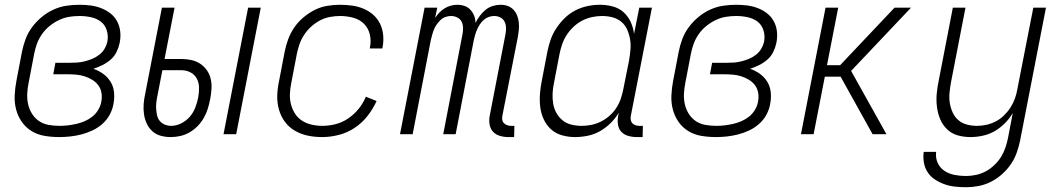

<svg xmlns="http://www.w3.org/2000/svg" viewBox="-20 -562 4440 804"><path d="M228 12Q197 12 167 7Q137 2 112.5 -13Q88 -28 71.5 -51.5Q55 -75 47.5 -103.5Q40 -132 41.5 -163Q43 -194 49 -225L72 -345Q77 -371 87 -398Q97 -425 114.5 -448.5Q132 -472 155 -491Q178 -510 204.5 -522Q231 -534 258.5 -538Q286 -542 313 -542Q337 -542 360 -539Q383 -536 404.5 -527.5Q426 -519 443 -505.5Q460 -492 470.5 -472.5Q481 -453 483.5 -429.5Q486 -406 481 -382Q477 -363 468 -344.5Q459 -326 443.5 -312.5Q428 -299 409 -289.5Q390 -280 371 -274Q394 -266 412.5 -252.5Q431 -239 443 -219.5Q455 -200 457.5 -175.5Q460 -151 455 -126Q451 -103 439 -81Q427 -59 408 -42.5Q389 -26 366.5 -15.5Q344 -5 320.5 1Q297 7 273.5 9.5Q250 12 228 12ZM229 -35Q247 -35 264 -37Q281 -39 299 -43Q317 -47 334.5 -54.5Q352 -62 366.5 -73.5Q381 -85 391 -101.5Q401 -118 404 -135Q408 -154 405 -172.5Q402 -191 391.5 -205Q381 -219 366 -228Q351 -237 334 -242.5Q317 -248 298.5 -249.5Q280 -251 261 -251H203L212 -299H270Q286 -299 302 -300Q318 -301 334 -305Q350 -309 366 -315.5Q382 -322 396 -333Q410 -344 418.5 -359Q427 -374 430 -390Q434 -414 426.5 -436.5Q419 -459 401.5 -472Q384 -485 360.5 -490Q337 -495 313 -495Q291 -495 269.5 -491.5Q248 -488 227 -478Q206 -468 187.5 -453Q169 -438 155.5 -418.5Q142 -399 134.5 -378Q127 -357 123 -336L100 -216Q95 -192 94 -169Q93 -146 98 -124.5Q103 -103 114.5 -85Q126 -67 143.5 -55Q161 -43 183.5 -39Q206 -35 229 -35Z M916 0 1019 -530H1072L969 0ZM695 12Q673 12 653 6.5Q633 1 618 -12.5Q603 -26 594.5 -44.5Q586 -63 583 -83.5Q580 -104 581.5 -125.5Q583 -147 588 -169L658 -530H711L669 -315H739Q761 -315 781.5 -310.5Q802 -306 818.5 -295Q835 -284 846.5 -267.5Q858 -251 862.5 -231Q867 -211 865.5 -189Q864 -167 860 -146Q856 -126 850 -106.5Q844 -87 833.5 -68.5Q823 -50 808 -34.5Q793 -19 774 -8Q755 3 735 7.5Q715 12 695 12ZM697 -35Q718 -35 739 -45.5Q760 -56 775 -73.5Q790 -91 798 -112Q806 -133 810 -154Q814 -175 813.5 -195.5Q813 -216 804 -233Q795 -250 777.5 -259Q760 -268 739 -268H660L639 -160Q636 -146 634.5 -132Q633 -118 634 -104.5Q635 -91 638 -78Q641 -65 649.5 -55Q658 -45 670.5 -40Q683 -35 697 -35Z M1329 12Q1298 12 1269 6Q1240 0 1215 -14.5Q1190 -29 1173 -52Q1156 -75 1148 -103.5Q1140 -132 1141 -162.5Q1142 -193 1149 -225L1172 -345Q1177 -371 1186.5 -397Q1196 -423 1212 -446.5Q1228 -470 1250.5 -489Q1273 -508 1298 -520.5Q1323 -533 1350 -537.5Q1377 -542 1403 -542Q1429 -542 1454.5 -538.5Q1480 -535 1502.5 -525.5Q1525 -516 1543 -500Q1561 -484 1571.5 -462.5Q1582 -441 1584.5 -415.5Q1587 -390 1582 -364L1581 -359H1529V-363Q1535 -391 1528.5 -418Q1522 -445 1503.5 -463Q1485 -481 1458.5 -488Q1432 -495 1404 -495Q1383 -495 1361.5 -491Q1340 -487 1320 -476.5Q1300 -466 1283 -450.5Q1266 -435 1253.5 -416Q1241 -397 1234 -376.5Q1227 -356 1223 -336L1200 -216Q1195 -192 1194 -169Q1193 -146 1198.5 -125Q1204 -104 1215.5 -86Q1227 -68 1245 -56.5Q1263 -45 1285 -40Q1307 -35 1330 -35Q1357 -35 1385 -42Q1413 -49 1438 -66Q1463 -83 1482 -106.5Q1501 -130 1512 -157L1557 -139Q1542 -106 1519 -76.5Q1496 -47 1465 -26.5Q1434 -6 1398.5 3Q1363 12 1329 12Z M2109 12Q2091 12 2073.5 7Q2056 2 2044.5 -10.5Q2033 -23 2030 -41.5Q2027 -60 2031 -79L2096 -415Q2099 -429 2099 -443.5Q2099 -458 2093.5 -470Q2088 -482 2076 -488.5Q2064 -495 2049 -495Q2038 -495 2026.5 -491Q2015 -487 2005.5 -478.5Q1996 -470 1989.5 -460Q1983 -450 1978 -439Q1973 -428 1970 -417Q1967 -406 1964 -394L1888 0H1836L1916 -415Q1919 -429 1919 -443.5Q1919 -458 1913.5 -470Q1908 -482 1895.5 -488.5Q1883 -495 1869 -495Q1857 -495 1845.5 -491Q1834 -487 1825 -478.5Q1816 -470 1809 -460Q1802 -450 1797.5 -439Q1793 -428 1790 -417Q1787 -406 1784 -394L1708 0H1655L1758 -530H1811L1802 -487Q1810 -499 1820 -509.5Q1830 -520 1842.5 -527.5Q1855 -535 1868.5 -538.5Q1882 -542 1895 -542Q1911 -542 1925.5 -537Q1940 -532 1950 -521Q1960 -510 1965.5 -496Q1971 -482 1971 -466Q1979 -482 1989.5 -496Q2000 -510 2013.5 -521Q2027 -532 2043.5 -537Q2060 -542 2076 -542Q2092 -542 2106 -537Q2120 -532 2130 -521.5Q2140 -511 2145.5 -497Q2151 -483 2152.5 -467.5Q2154 -452 2152.5 -436.5Q2151 -421 2148 -405L2084 -79Q2082 -70 2083 -61.5Q2084 -53 2089.5 -47Q2095 -41 2103 -38Q2111 -35 2119 -35H2134L2133 12Z M2388 12Q2360 12 2333.5 4.5Q2307 -3 2288 -20Q2269 -37 2257.5 -61Q2246 -85 2242.5 -112Q2239 -139 2241 -167.5Q2243 -196 2249 -225L2272 -345Q2277 -370 2285.5 -395Q2294 -420 2309.5 -443.5Q2325 -467 2345 -486.5Q2365 -506 2389.5 -518.5Q2414 -531 2440 -536.5Q2466 -542 2492 -542Q2520 -542 2546 -535Q2572 -528 2591 -511Q2610 -494 2621 -470Q2632 -446 2635 -420L2657 -530H2710L2622 -79Q2620 -70 2621 -61.5Q2622 -53 2627 -47Q2632 -41 2640 -38Q2648 -35 2657 -35H2672L2671 12H2647Q2628 12 2610.5 7Q2593 2 2581.5 -10.5Q2570 -23 2567.5 -41.5Q2565 -60 2569 -79L2571 -90Q2557 -66 2536.5 -46Q2516 -26 2492 -12.5Q2468 1 2441 6.5Q2414 12 2388 12ZM2416 -35Q2436 -35 2456 -39Q2476 -43 2495.5 -52.5Q2515 -62 2532 -77Q2549 -92 2561 -110.5Q2573 -129 2579.5 -148.5Q2586 -168 2590 -188L2614 -308Q2618 -331 2620 -353.5Q2622 -376 2618.5 -397Q2615 -418 2606.5 -437.5Q2598 -457 2582 -470.5Q2566 -484 2545 -489.5Q2524 -495 2501 -495Q2481 -495 2459.5 -490.5Q2438 -486 2418.5 -476Q2399 -466 2382 -450Q2365 -434 2353 -415.5Q2341 -397 2334 -376.5Q2327 -356 2323 -336L2300 -216Q2295 -193 2294 -171Q2293 -149 2296.5 -128Q2300 -107 2310 -89Q2320 -71 2336 -58Q2352 -45 2373 -40Q2394 -35 2416 -35Z M2978 12Q2947 12 2917 7Q2887 2 2862.5 -13Q2838 -28 2821.5 -51.5Q2805 -75 2797.5 -103.5Q2790 -132 2791.5 -163Q2793 -194 2799 -225L2822 -345Q2827 -371 2837 -398Q2847 -425 2864.5 -448.5Q2882 -472 2905 -491Q2928 -510 2954.5 -522Q2981 -534 3008.5 -538Q3036 -542 3063 -542Q3087 -542 3110 -539Q3133 -536 3154.5 -527.5Q3176 -519 3193 -505.5Q3210 -492 3220.5 -472.5Q3231 -453 3233.5 -429.5Q3236 -406 3231 -382Q3227 -363 3218 -344.5Q3209 -326 3193.5 -312.5Q3178 -299 3159 -289.5Q3140 -280 3121 -274Q3144 -266 3162.5 -252.5Q3181 -239 3193 -219.5Q3205 -200 3207.5 -175.5Q3210 -151 3205 -126Q3201 -103 3189 -81Q3177 -59 3158 -42.5Q3139 -26 3116.5 -15.5Q3094 -5 3070.5 1Q3047 7 3023.5 9.5Q3000 12 2978 12ZM2979 -35Q2997 -35 3014 -37Q3031 -39 3049 -43Q3067 -47 3084.5 -54.5Q3102 -62 3116.5 -73.5Q3131 -85 3141 -101.5Q3151 -118 3154 -135Q3158 -154 3155 -172.5Q3152 -191 3141.5 -205Q3131 -219 3116 -228Q3101 -237 3084 -242.5Q3067 -248 3048.5 -249.5Q3030 -251 3011 -251H2953L2962 -299H3020Q3036 -299 3052 -300Q3068 -301 3084 -305Q3100 -309 3116 -315.5Q3132 -322 3146 -333Q3160 -344 3168.5 -359Q3177 -374 3180 -390Q3184 -414 3176.5 -436.5Q3169 -459 3151.5 -472Q3134 -485 3110.5 -490Q3087 -495 3063 -495Q3041 -495 3019.5 -491.5Q2998 -488 2977 -478Q2956 -468 2937.5 -453Q2919 -438 2905.5 -418.5Q2892 -399 2884.5 -378Q2877 -357 2873 -336L2850 -216Q2845 -192 2844 -169Q2843 -146 2848 -124.5Q2853 -103 2864.5 -85Q2876 -67 2893.5 -55Q2911 -43 2933.5 -39Q2956 -35 2979 -35Z M3634 0 3500 -241H3434L3387 0H3334L3437 -530H3490L3443 -289H3498L3726 -530H3795L3544 -265L3692 0Z M4025 222Q4002 222 3979 219.5Q3956 217 3935 209.5Q3914 202 3895.5 190Q3877 178 3865 160Q3853 142 3849 120Q3845 98 3848 74H3900Q3897 99 3906.5 120Q3916 141 3935 153.5Q3954 166 3977.5 170.5Q4001 175 4025 175Q4045 175 4066.5 170.5Q4088 166 4107 156Q4126 146 4143 130Q4160 114 4171.5 95.5Q4183 77 4190 56.5Q4197 36 4201 16L4221 -89Q4208 -66 4188 -46Q4168 -26 4144.5 -12.5Q4121 1 4094.5 6.5Q4068 12 4044 12Q4015 12 3989.5 4.5Q3964 -3 3945.5 -21Q3927 -39 3917 -63Q3907 -87 3903.5 -114Q3900 -141 3902.5 -169Q3905 -197 3911 -225L3970 -530H4023L3962 -216Q3958 -194 3956 -172Q3954 -150 3957.5 -129.5Q3961 -109 3969.5 -90.5Q3978 -72 3993 -59Q4008 -46 4028.5 -40.5Q4049 -35 4071 -35Q4091 -35 4111 -39.5Q4131 -44 4149.5 -53.5Q4168 -63 4184 -78.5Q4200 -94 4211.5 -112Q4223 -130 4230 -149.5Q4237 -169 4240 -188L4307 -530H4360L4252 25Q4247 50 4238 76Q4229 102 4213 125.5Q4197 149 4175.5 168Q4154 187 4129 199.5Q4104 212 4077.5 217Q4051 222 4025 222Z"/></svg>

Font: Lode Dark Term
Style: Italic
Weight: 400
Italic angle: -11°
Monospace: yes
Designer: Belleve Invis
Foundry: Belleve Invis
Version: Version 29.2.0